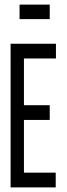

<svg xmlns="http://www.w3.org/2000/svg" viewBox="-20 -814 290 834"><path d="M26 0V-624H223V-560H84V-357H196V-293H84V-64H222V0ZM65 -731V-794H196V-731Z"/></svg>

Font: Inconsolata UltraCondensed Medium
Style: Regular
Weight: 500
Width: 1
Monospace: yes
Designer: Raph Levien, Cyreal, Brenton Simpson
Foundry: Raph Levien, Cyreal, Google
Version: Version 3.001; ttfautohint (v1.8.2.53-6de2)